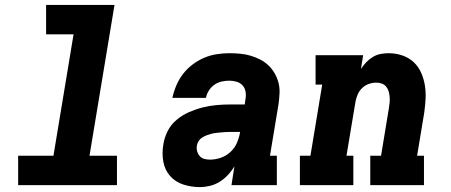

<svg xmlns="http://www.w3.org/2000/svg" viewBox="-20 -755 1840 783"><path d="M54 0V-120H198L280 -615H168V-735H447L345 -120H457V0Z M795 8Q760 8 727.5 -2.5Q695 -13 673.5 -37.5Q652 -62 646 -96Q640 -130 646 -165Q650 -193 663.5 -220Q677 -247 700.5 -266.5Q724 -286 751.5 -298Q779 -310 807 -317Q835 -324 863.5 -326.5Q892 -329 920 -329H978L981 -350Q984 -365 981.5 -380.5Q979 -396 969.5 -406.5Q960 -417 945.5 -421.5Q931 -426 915 -426Q900 -426 884 -422.5Q868 -419 854.5 -409.5Q841 -400 832 -386Q823 -372 820 -356H683Q689 -383 699.5 -407.5Q710 -432 726.5 -453.5Q743 -475 765.5 -492Q788 -509 813 -519.5Q838 -530 864 -534Q890 -538 915 -538Q937 -538 959 -536Q981 -534 1001.5 -528Q1022 -522 1040.5 -512.5Q1059 -503 1074 -489Q1089 -475 1099.5 -457Q1110 -439 1115.5 -418.5Q1121 -398 1120 -375.5Q1119 -353 1116 -331L1081 -120H1109V0H924L936 -77Q925 -58 909.5 -41.5Q894 -25 875.5 -13.5Q857 -2 836 3Q815 8 795 8ZM836 -104Q858 -104 880 -111.5Q902 -119 919.5 -135Q937 -151 946 -172Q955 -193 959 -215V-217H920Q910 -217 900.5 -216.5Q891 -216 881.5 -215Q872 -214 862 -213Q852 -212 842.5 -209.5Q833 -207 823.5 -203.5Q814 -200 805 -194.5Q796 -189 790.5 -180.5Q785 -172 783 -162Q781 -150 784 -138.5Q787 -127 794.5 -118.5Q802 -110 813 -107Q824 -104 836 -104Z M1203 0V-120H1246L1294 -410H1267V-530H1461L1452 -474Q1462 -489 1474 -501.5Q1486 -514 1501 -523Q1516 -532 1532.5 -535Q1549 -538 1565 -538Q1594 -538 1620.5 -529Q1647 -520 1666.5 -502Q1686 -484 1697 -459.5Q1708 -435 1712.5 -408Q1717 -381 1715.5 -352Q1714 -323 1710 -295L1681 -120H1709V0H1490V-120H1534L1566 -314Q1568 -326 1569 -337.5Q1570 -349 1569 -360.5Q1568 -372 1565 -382.5Q1562 -393 1555 -401.5Q1548 -410 1537.5 -414Q1527 -418 1515 -418Q1500 -418 1485 -413Q1470 -408 1458 -397Q1446 -386 1439.5 -371.5Q1433 -357 1430 -342L1393 -120H1421V0Z"/></svg>

Font: Iosevka Slab HvExObl
Style: Regular
Weight: 900
Width: 7
Italic angle: -9°
Monospace: yes
Designer: Belleve Invis
Foundry: Belleve Invis
Version: Version 11.1.1; ttfautohint (v1.8.3)